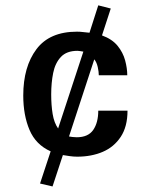

<svg xmlns="http://www.w3.org/2000/svg" viewBox="-20 -545 610 705"><path d="M172.9 139.6 127 128.9 166 10.7Q111.3 -13.7 88.4 -67.9Q65.4 -122.1 65.4 -194.3Q65.4 -299.8 113.8 -364.3Q162.1 -428.7 262.7 -428.7Q274.4 -428.7 285.6 -427.2Q296.9 -425.8 308.6 -424.8L340.8 -525.4L386.7 -513.7L354.5 -415Q391.6 -401.4 411.6 -377Q431.6 -352.5 439.5 -323.2Q447.3 -293.9 447.3 -268.6H342.8Q342.8 -281.2 338.9 -298.8Q335 -316.4 326.2 -327.1L233.4 -43.9Q238.3 -43 246.1 -42Q253.9 -41 261.7 -41Q303.7 -41 322.3 -67.9Q340.8 -94.7 340.8 -138.7H448.2Q448.2 -80.1 423.3 -42.5Q398.4 -4.9 356.9 12.7Q315.4 30.3 263.7 30.3Q250 30.3 236.3 28.3Q222.7 26.4 210.9 24.4ZM193.4 -73.2 286.1 -355.5Q279.3 -356.4 273.9 -357.4Q268.6 -358.4 264.6 -358.4Q224.6 -358.4 203.6 -335.9Q182.6 -313.5 175.3 -277.3Q168 -241.2 168 -198.2Q168 -159.2 173.3 -126.5Q178.7 -93.8 193.4 -73.2Z"/></svg>

Font: Padauk
Style: Bold
Weight: 700
Designer: Debbi Hosken, Becca Hirsbrunner Spalinger
Foundry: SIL International
Version: Version 5.003